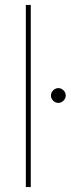

<svg xmlns="http://www.w3.org/2000/svg" viewBox="-20 -760 287 780"><path d="M85 -740H105V0H85ZM217 -342Q205 -342 196 -351Q187 -360 187 -372Q187 -384 196 -393Q205 -402 217 -402Q229 -402 238 -393Q247 -384 247 -372Q247 -360 238 -351Q229 -342 217 -342Z"/></svg>

Font: Fz Poppins Thin
Style: Regular
Weight: 100
Designer: Ninad Kale (Devanagari), Jonny Pinhorn (Latin)
Foundry: Indian Type Foundry
Version: Vit hóa bi Vntype.Com & FontZin.Com